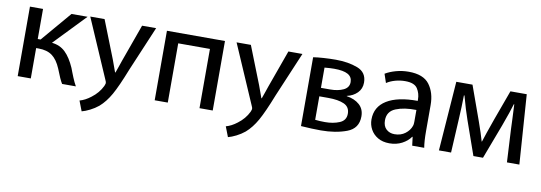

<svg xmlns="http://www.w3.org/2000/svg" viewBox="-55 -850 3947 1401"><g transform="rotate(10 1919.0 -149.5)"><path d="M174 -487V-264H195L385 -487H504L281 -255Q341 -249 381 -210.5Q421 -172 453 -99Q456 -93 464 -70Q466 -65 479 -32.5Q492 0 508 28H406Q388 0 358 -78Q332 -140 293.5 -168.5Q255 -197 192 -197H174V28H77V-487Z M629 -492 739 -213 772 -122H775Q785 -149 794 -176Q805 -208 807 -214L907 -492H1011L871 -161Q820 -31 784 33Q748 97 702 137Q674 160 640 177Q606 194 581 200L552 125Q593 114 634 82Q686 43 712 -11Q719 -29 719 -33Q719 -42 712 -56L523 -492Z M1092 -487H1522V28H1424V-411H1189V28H1092Z M1713 -492 1823 -213 1856 -122H1859Q1869 -149 1878 -176Q1889 -208 1891 -214L1991 -492H2095L1955 -161Q1904 -31 1868 33Q1832 97 1786 137Q1758 160 1724 177Q1690 194 1665 200L1636 125Q1677 114 1718 82Q1770 43 1796 -11Q1803 -29 1803 -33Q1803 -42 1796 -56L1607 -492Z M2176 -482Q2206 -487 2252.5 -490Q2299 -493 2343 -493Q2435 -493 2504.5 -466.5Q2574 -440 2574 -364Q2574 -318 2543.5 -287.5Q2513 -257 2467 -247V-245Q2526 -236 2562 -204Q2598 -172 2598 -118Q2598 -28 2515 3Q2432 34 2324 34Q2260 34 2176 28ZM2339 -272Q2397 -272 2437 -291Q2477 -310 2477 -351Q2477 -389 2444 -407.5Q2411 -426 2342 -426Q2313 -426 2271 -422V-272ZM2270 -35Q2305 -31 2343 -31Q2404 -31 2450.5 -50.5Q2497 -70 2497 -120Q2497 -170 2454 -189.5Q2411 -209 2337 -209H2270Z M3081 -95Q3081 -19 3089 28H3000L2992 -36H2989Q2966 -3 2925 18.5Q2884 40 2832 40Q2782 40 2746.5 19Q2711 -2 2692.5 -36Q2674 -70 2674 -109Q2674 -203 2754.5 -252.5Q2835 -302 2983 -301V-311Q2983 -356 2960 -391.5Q2937 -427 2869 -427Q2831 -427 2795 -417Q2759 -407 2732 -389L2710 -454Q2743 -474 2788 -486.5Q2833 -499 2882 -499Q2991 -499 3036 -439Q3081 -379 3081 -287ZM2985 -234Q2894 -236 2833 -211Q2772 -186 2772 -120Q2772 -77 2796.5 -54.5Q2821 -32 2858 -32Q2904 -32 2936.5 -56.5Q2969 -81 2981 -116Q2985 -126 2985 -146Z M3236 -487H3356L3448 -231Q3479 -144 3494 -90H3496Q3512 -141 3556 -265L3637 -487H3758L3794 28H3702L3689 -216L3686 -293Q3682 -362 3681 -399H3678Q3662 -344 3621 -232L3524 25H3453L3364 -228Q3340 -296 3312 -399H3308Q3307 -319 3301 -214L3288 28H3198Z"/></g></svg>

Font: LINE Seed Sans KR Regular
Style: Regular
Weight: 400
Designer: LINE VX Design & Sandoll Inc & Dalton Maag Ltd
Foundry: Sandoll Inc.
Version: Version 1.000